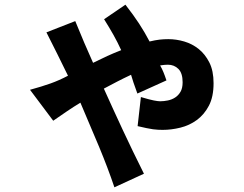

<svg xmlns="http://www.w3.org/2000/svg" viewBox="-20 -709 1040 819"><path d="M891 -354Q891 -296 871 -258Q851 -220 819.5 -197Q788 -174 749.5 -164.5Q711 -155 674 -155Q664 -155 654.5 -155.5Q645 -156 633 -157.5Q621 -159 605 -162.5Q589 -166 567 -171L581 -295Q618 -284 636 -280.5Q654 -277 663 -277Q679 -277 696 -280.5Q713 -284 727 -293Q741 -302 750 -317.5Q759 -333 759 -358Q759 -397 741 -415Q723 -433 696 -433Q683 -433 663 -430Q671 -416 677 -401.5Q683 -387 690 -366L566 -310Q555 -340 549.5 -356.5Q544 -373 539 -390Q507 -375 480 -361Q453 -347 423 -331Q463 -242 504 -154Q545 -66 594 32L468 90Q440 7 403 -82Q366 -171 323 -271Q293 -253 266 -234.5Q239 -216 207 -194L108 -326Q159 -340 195.5 -353Q232 -366 270 -386Q247 -434 225 -477.5Q203 -521 178 -571L301 -619Q322 -567 339.5 -526.5Q357 -486 377 -441Q409 -457 437.5 -470Q466 -483 497 -495Q481 -530 463.5 -561Q446 -592 424 -627L515 -689Q550 -644 573.5 -608Q597 -572 618 -532Q643 -538 661 -540Q679 -542 698 -542Q732 -542 766 -532Q800 -522 827.5 -500Q855 -478 873 -442.5Q891 -407 891 -354Z"/></svg>

Font: NanumGothicCoding
Style: Bold
Weight: 700
Monospace: yes
Designer: Kwon Bruce; Nicolas Noh; Sung-woo Choi; Go-un Cha; Soo-hyun Park;
Foundry: NHN Corporation
Version: Version 2.000;PS 1;hotconv 1.0.49;makeotf.lib2.0.14853